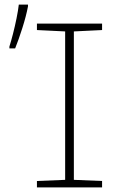

<svg xmlns="http://www.w3.org/2000/svg" viewBox="-20 -817 570 837"><path d="M141 0V-28L264 -33V-680L141 -686V-714H425V-686L302 -680V-33L425 -28V0ZM21 -614Q28 -636 36.5 -669Q45 -702 52 -736.5Q59 -771 62 -797H102V-789Q94 -747 77.5 -695Q61 -643 46 -606H21Z"/></svg>

Font: Noto Sans Mono Condensed ExtraLight
Style: Regular
Weight: 200
Width: 3
Designer: Monotype Design Team
Foundry: Monotype Imaging Inc.
Version: Version 2.014; ttfautohint (v1.8.4.7-5d5b)